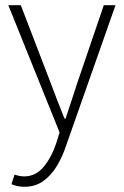

<svg xmlns="http://www.w3.org/2000/svg" viewBox="-20 -500 476 738"><path d="M73 218Q59 218 46 215Q33 212 24 208L36 171Q44 174 54 176Q64 178 73 178Q117 178 147.5 141.5Q178 105 196 51L209 9L12 -480H60L176 -178Q187 -148 201 -112Q215 -76 228 -44H232Q243 -76 254.5 -112Q266 -148 276 -178L379 -480H424L234 60Q221 100 199.5 136.5Q178 173 147 195.5Q116 218 73 218Z"/></svg>

Font: Mada Light
Style: Regular
Weight: 300
Designer: Khaled Hosny
Version: Version 1.5